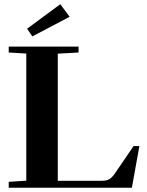

<svg xmlns="http://www.w3.org/2000/svg" viewBox="-20 -882 691 902"><path d="M131.8 -710.9 107.4 -747.1 263.2 -862.3 307.1 -803.2ZM21 0V-27.8L103.5 -33.2V-630.4L21 -635.3V-663.1H349.1V-635.3L251.5 -629.9V-32.7H457.5Q480 -32.7 492.7 -39.8Q505.4 -46.9 518.6 -65.4L607.4 -195.8H634.8L599.6 0Z"/></svg>

Font: Elstob 18pt
Style: Bold
Weight: 700
Designer: Peter S. Baker
Version: Version 1.015